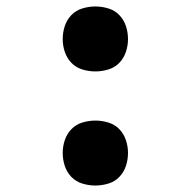

<svg xmlns="http://www.w3.org/2000/svg" viewBox="-20 -562 590 594"><path d="M275 12Q255 12 235 6Q215 0 201 -14.5Q187 -29 180.5 -48.5Q174 -68 174 -89Q174 -109 180.5 -128.5Q187 -148 201 -162.5Q215 -177 235 -183Q255 -189 275 -189Q295 -189 315 -183Q335 -177 349 -162.5Q363 -148 369.5 -128.5Q376 -109 376 -89Q376 -68 369.5 -48.5Q363 -29 349 -14.5Q335 0 315 6Q295 12 275 12ZM275 -341Q255 -341 235 -347Q215 -353 201 -367.5Q187 -382 180.5 -401.5Q174 -421 174 -441Q174 -462 180.5 -481.5Q187 -501 201 -515.5Q215 -530 235 -536Q255 -542 275 -542Q295 -542 315 -536Q335 -530 349 -515.5Q363 -501 369.5 -481.5Q376 -462 376 -441Q376 -421 369.5 -401.5Q363 -382 349 -367.5Q335 -353 315 -347Q295 -341 275 -341Z"/></svg>

Font: Lode Term
Style: Bold
Weight: 700
Monospace: yes
Designer: Belleve Invis
Foundry: Belleve Invis
Version: Version 29.2.0